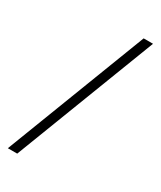

<svg xmlns="http://www.w3.org/2000/svg" viewBox="-192 -650 743 888"><g transform="rotate(30 180.0 -206.0)"><path d="M10 171 300 -583H350L60 171Z"/></g></svg>

Font: Rokkitt Light
Style: Regular
Weight: 300
Version: Version 3.103